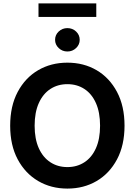

<svg xmlns="http://www.w3.org/2000/svg" viewBox="-20 -1111 801 1142"><path d="M380.9 10.7Q283.7 10.7 206.8 -34.4Q129.9 -79.6 85.2 -163.3Q40.5 -247.1 40.5 -363.3Q40.5 -480 85.2 -564.2Q129.9 -648.4 206.8 -693.4Q283.7 -738.3 380.9 -738.3Q478 -738.3 554.7 -693.4Q631.3 -648.4 676 -564.2Q720.7 -480 720.7 -363.3Q720.7 -247.1 676 -163.1Q631.3 -79.1 554.7 -34.2Q478 10.7 380.9 10.7ZM380.9 -117.2Q438 -117.2 481.9 -145.8Q525.9 -174.3 550.5 -229.2Q575.2 -284.2 575.2 -363.3Q575.2 -442.9 550.5 -498Q525.9 -553.2 481.9 -581.8Q438 -610.4 380.9 -610.4Q323.7 -610.4 279.8 -581.8Q235.8 -553.2 210.9 -498Q186 -442.9 186 -363.3Q186 -284.2 210.9 -229.2Q235.8 -174.3 279.8 -145.8Q323.7 -117.2 380.9 -117.2ZM380.9 -804.7Q350.6 -804.7 329.1 -825.2Q307.6 -845.7 307.6 -874Q307.6 -903.3 329.1 -923.6Q350.6 -943.8 380.9 -943.8Q411.1 -943.8 432.6 -923.6Q454.1 -903.3 454.1 -874Q454.1 -845.7 432.6 -825.2Q411.1 -804.7 380.9 -804.7ZM552.7 -1090.8V-1010.3H209V-1090.8Z"/></svg>

Font: Inter Cardless Tabular Bold
Style: Bold
Weight: 700
Designer: Rasmus Andersson
Foundry: rsms
Version: Version 4.000;git-4fc901f